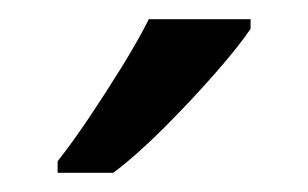

<svg xmlns="http://www.w3.org/2000/svg" viewBox="-20 -786 321 200"><path d="M241 -766V-756Q229 -738 204 -709.5Q179 -681 150.5 -652.5Q122 -624 98 -606H40V-618Q55 -637 72.5 -663Q90 -689 107 -716.5Q124 -744 135 -766Z"/></svg>

Font: Noto IKEA Simplified Chinese
Style: Regular
Weight: 400
Designer: Monotype Design Team
Foundry: Monotype Imaging Inc.
Version: Version 1.100